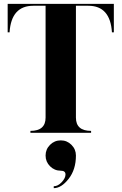

<svg xmlns="http://www.w3.org/2000/svg" viewBox="-20 -684 626 989"><path d="M371.1 117.2Q371.1 189.5 333.5 237.3Q295.9 285.2 256.8 285.2V275.4Q278.3 275.4 297.9 254.4Q317.4 233.4 317.4 214.8Q317.4 195.3 293 195.3Q260.7 195.3 237.8 172.4Q214.8 149.4 214.8 117.2Q214.8 85 237.8 62Q260.7 39.1 293 39.1Q325.2 39.1 348.1 62Q371.1 85 371.1 117.2ZM151.4 -654.3Q38.1 -654.3 29.3 -517.6H19.5V-664.1H566.4V-517.6H556.6Q547.9 -654.3 435.1 -654.3H371.1V-78.1Q371.1 -9.8 449.2 -9.8V0H136.7V-9.8Q214.8 -9.8 214.8 -78.1V-654.3Z"/></svg>

Font: spinweradC
Style: Bold
Weight: 700
Width: 7
Version: Version 0.3